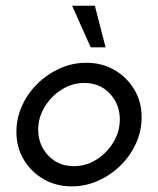

<svg xmlns="http://www.w3.org/2000/svg" viewBox="-20 -645 554 673"><path d="M231.2 8.3Q177.1 8.3 133.3 -16.7Q89.6 -41.7 63.5 -85.1Q37.5 -128.5 37.5 -182.6Q37.5 -230.6 57.3 -274.3Q77.1 -318.1 111.5 -351.7Q145.8 -385.4 189.9 -405.2Q234 -425 282.6 -425Q336.8 -425 380.6 -400Q424.3 -375 450.3 -331.9Q476.4 -288.9 476.4 -234Q476.4 -186.1 456.6 -142.4Q436.8 -98.6 402.4 -64.9Q368.1 -31.2 324 -11.5Q279.9 8.3 231.2 8.3ZM238.9 -62.5Q281.2 -62.5 317.7 -85.4Q354.2 -108.3 377.1 -145.8Q400 -183.3 400 -226.4Q400 -279.2 365.3 -316.7Q330.6 -354.2 275 -354.2Q233.3 -354.2 196.5 -331.2Q159.7 -308.3 136.8 -270.8Q113.9 -233.3 113.9 -190.3Q113.9 -137.5 149 -100Q184 -62.5 238.9 -62.5ZM297.9 -479.2 232.6 -625H312.5L350 -479.2Z"/></svg>

Font: Afacad
Style: Italic
Weight: 400
Italic angle: -14°
Designer: Kristian Moeller
Foundry: Dicotype
Version: Version 1.000